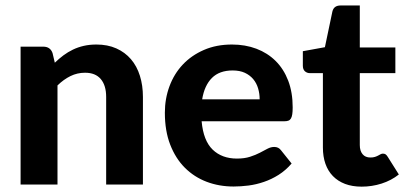

<svg xmlns="http://www.w3.org/2000/svg" viewBox="-20 -690 1515 718"><path d="M185 -455.5Q200.5 -470.5 217.2 -483Q234 -495.5 252.8 -504.5Q271.5 -513.5 293.2 -518.5Q315 -523.5 340.5 -523.5Q382.5 -523.5 415 -509Q447.5 -494.5 469.8 -468.5Q492 -442.5 503.2 -406.5Q514.5 -370.5 514.5 -327.5V0H377V-327.5Q377 -370.5 357 -394.2Q337 -418 298 -418Q269 -418 243.5 -405.5Q218 -393 195 -370.5V0H57V-515.5H142Q168 -515.5 176.5 -491.5Z M951 -318.5Q951 -340 945.2 -359.5Q939.5 -379 927 -394Q914.5 -409 895.5 -417.8Q876.5 -426.5 850 -426.5Q800.5 -426.5 772.5 -398.5Q744.5 -370.5 736 -318.5ZM734 -236.5Q740.5 -164 775.2 -130.5Q810 -97 866 -97Q894.5 -97 915.2 -103.8Q936 -110.5 951.8 -118.8Q967.5 -127 980.2 -133.8Q993 -140.5 1005.5 -140.5Q1021.5 -140.5 1030.5 -128.5L1070.5 -78.5Q1048.5 -53 1022 -36.2Q995.5 -19.5 967 -9.8Q938.5 0 909.5 3.8Q880.5 7.5 853.5 7.5Q799.5 7.5 752.8 -10.2Q706 -28 671.2 -62.8Q636.5 -97.5 616.5 -149Q596.5 -200.5 596.5 -268.5Q596.5 -321 613.8 -367.5Q631 -414 663.5 -448.5Q696 -483 742.5 -503.2Q789 -523.5 847.5 -523.5Q897 -523.5 938.8 -507.8Q980.5 -492 1010.8 -462Q1041 -432 1057.8 -388.2Q1074.5 -344.5 1074.5 -288.5Q1074.5 -273 1073 -263Q1071.5 -253 1068 -247Q1064.5 -241 1058.5 -238.8Q1052.5 -236.5 1043 -236.5Z M1332.5 8Q1297.5 8 1270.5 -2.2Q1243.5 -12.5 1225 -31.5Q1206.5 -50.5 1197 -77.5Q1187.5 -104.5 1187.5 -138.5V-416.5H1139Q1128 -416.5 1120.2 -423.5Q1112.5 -430.5 1112.5 -444.5V-498.5L1195 -513.5L1223 -647Q1228.5 -669.5 1253.5 -669.5H1325.5V-512.5H1458.5V-416.5H1325.5V-147.5Q1325.5 -126 1335.8 -113.5Q1346 -101 1365 -101Q1375 -101 1382 -103.2Q1389 -105.5 1394 -108.2Q1399 -111 1403.2 -113.2Q1407.5 -115.5 1412 -115.5Q1418 -115.5 1422 -112.8Q1426 -110 1430 -103.5L1471.5 -37.5Q1443 -15 1407 -3.5Q1371 8 1332.5 8Z"/></svg>

Font: LatoLatin Heavy
Style: Regular
Weight: 800
Designer: Lukasz Dziedzic with Adam Twardoch and Botio Nikoltchev
Foundry: tyPoland Lukasz Dziedzic
Version: Version 2.015; 2015-08-06; http://www.latofonts.com/